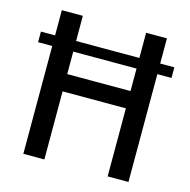

<svg xmlns="http://www.w3.org/2000/svg" viewBox="-102 -791 884 891"><g transform="rotate(15 340.0 -345.0)"><path d="M660 -569V-518H19V-569ZM188 -690V0H87V-690ZM503 -410V-327H180V-410ZM592 -690V0H492V-690Z"/></g></svg>

Font: Exo 2 Medium
Style: Regular
Weight: 500
Designer: Natanael Gama
Foundry: Natanael Gama
Version: Version 2.010